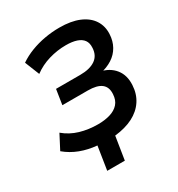

<svg xmlns="http://www.w3.org/2000/svg" viewBox="-204 -846 1058 1143"><g transform="rotate(-30 325.0 -274.5)"><path d="M197 166 222 6Q162 1 109 -19Q56 -39 13 -75L64 -173Q109 -135 166.5 -118Q224 -101 289 -101Q335 -101 372 -112Q409 -123 431 -147.5Q453 -172 455 -213Q458 -260 428.5 -283Q399 -306 336 -306H161L177 -409H343Q410 -409 447.5 -435Q485 -461 487 -513Q489 -545 474.5 -565Q460 -585 430.5 -595Q401 -605 357 -605Q298 -605 240 -588Q182 -571 135 -536L95 -636Q133 -662 178.5 -679.5Q224 -697 274.5 -706Q325 -715 376 -715Q456 -715 510.5 -692Q565 -669 592 -627.5Q619 -586 616 -532Q614 -486 593.5 -449.5Q573 -413 537 -390Q501 -367 453 -357V-368Q516 -355 551 -311.5Q586 -268 582 -201Q579 -142 549.5 -97.5Q520 -53 468 -26.5Q416 0 343 8L318 166Z"/></g></svg>

Font: Nunito Sans 10pt
Style: Bold Italic
Weight: 700
Italic angle: -9°
Designer: Vernon Adams
Foundry: Vernon Adams
Version: Version 3.101;gftools[0.9.27]